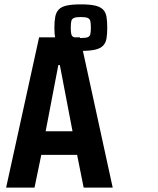

<svg xmlns="http://www.w3.org/2000/svg" viewBox="-20 -859 723 879"><path d="M8 0 159 -688H346L496 0H363L333 -150H169L138 0ZM189 -258H312L254 -561H247ZM350 -626Q309 -626 285 -631.5Q261 -637 249 -649.5Q237 -662 233 -682.5Q229 -703 229 -732Q229 -762 233 -782.5Q237 -803 249 -815.5Q261 -828 285 -833.5Q309 -839 350 -839Q391 -839 415 -833.5Q439 -828 451.5 -815.5Q464 -803 467.5 -782.5Q471 -762 471 -732Q471 -703 467.5 -682.5Q464 -662 451.5 -649.5Q439 -637 415 -631.5Q391 -626 350 -626ZM350 -685Q371 -685 381 -688.5Q391 -692 393.5 -702.5Q396 -713 396 -732Q396 -752 393.5 -762.5Q391 -773 381 -777Q371 -781 350 -781Q329 -781 319 -777Q309 -773 306.5 -762.5Q304 -752 304 -732Q304 -713 306.5 -702.5Q309 -692 319 -688.5Q329 -685 350 -685Z"/></svg>

Font: Saira Condensed
Style: Bold
Weight: 700
Width: 3
Designer: Hector Gatti with collaboration of the Omnibus-Type team
Foundry: Omnibus-Type
Version: Version 1.101